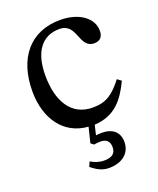

<svg xmlns="http://www.w3.org/2000/svg" viewBox="-132 -566 710 862"><g transform="rotate(-20 223.0 -135.0)"><path d="M408 -148C363 -90 329 -65 264 -65C161 -65 112 -151 112 -273C112 -388 161 -448 242 -448C328 -448 295 -334 369 -334C397 -334 411 -350 411 -379C411 -437 353 -485 259 -485C115 -485 33 -383 33 -226C33 -94 101 1 216 9L198 82L212 93C212 93 227 90 243 90C276 90 286 109 286 132C286 164 265 176 231 176C206 176 185 168 167 157L157 180C179 197 203 215 240 215C302 215 344 182 344 128C344 81 313 55 262 55C246 55 234 57 234 57L245 10C344 5 390 -56 427 -134Z"/></g></svg>

Font: STIX Two Text
Style: Regular
Weight: 400
Designer: Ross Mills, John Hudson & Paul Hanslow, Tiro Typeworks Ltd; with prior portions MicroPress Inc., and Coen Hoffman.
Foundry: Tiro Typeworks Ltd
Version: Version 2.13 b171